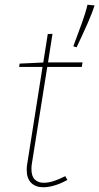

<svg xmlns="http://www.w3.org/2000/svg" viewBox="-20 -786 420 812"><path d="M265 -25Q236 -9 210 -1.5Q184 6 163 6Q131 6 112 -12.5Q93 -31 93 -68Q93 -76 93.5 -81.5Q94 -87 95 -92L161 -510L166 -503H61L63 -517L170 -522L162 -515L182 -642L202 -643L182 -515L176 -522H329L326 -503H172L181 -510L115 -95Q114 -91 113.5 -84.5Q113 -78 113 -71Q113 -40 127.5 -26.5Q142 -13 165 -13Q185 -13 208 -20.5Q231 -28 256 -41ZM304 -586 290 -590Q311 -646 327 -690.5Q343 -735 350 -766L380 -763Q371 -734 351.5 -689.5Q332 -645 304 -586Z"/></svg>

Font: Bitter Thin Thin
Style: Italic
Weight: 250
Italic angle: -9°
Version: Version 2.002